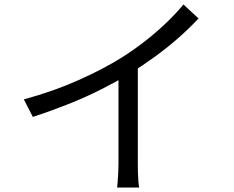

<svg xmlns="http://www.w3.org/2000/svg" viewBox="-20 -803 1040 854"><path d="M86 -361Q216 -396 328 -446Q440 -496 523 -548Q575 -581 624.5 -619.5Q674 -658 718 -700Q762 -742 796 -783L863 -721Q821 -676 772 -633Q723 -590 668.5 -550.5Q614 -511 555 -474Q500 -441 431 -406Q362 -371 284 -340Q206 -309 126 -283ZM507 -506 593 -532V-76Q593 -57 593.5 -36Q594 -15 595.5 3Q597 21 599 31H501Q502 21 503.5 3Q505 -15 506 -36Q507 -57 507 -76Z"/></svg>

Font: Noto Sans TC
Style: Regular
Weight: 400
Designer: Ryoko NISHIZUKA  (kana, bopomofo & ideographs); Paul D. Hunt (Latin, Greek & Cyrillic); Sandoll Communications , Soo-you
Foundry: Adobe
Version: Version 2.004-H2;hotconv 1.0.118;makeotfexe 2.5.65603